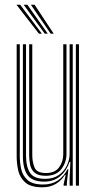

<svg xmlns="http://www.w3.org/2000/svg" viewBox="-20 -788 410 815"><path d="M160.2 7Q110 7 86.9 -13.9Q63.8 -34.8 57.2 -64.9Q50.8 -95 50.8 -122.2V-600H64V-124.5Q64 -98.2 69.9 -70.5Q75.8 -42.8 96.9 -23.8Q118 -4.8 163.8 -4.8Q199.5 -4.8 225.2 -21.8Q251 -38.8 266.5 -69.5H270.2L263.8 -11.8V0H250.2L250 -5.5L258.8 -45.8H256Q240.2 -20.8 216.2 -6.9Q192.2 7 160.2 7ZM302 0V-600H315.2V0ZM173.8 -41.8Q142 -41.8 127.1 -54.9Q112.2 -68 108 -88Q103.8 -108 103.8 -128.8V-600H117V-129.5Q117 -100.2 126.6 -76.9Q136.2 -53.5 175.5 -53.5Q213 -53.5 230.8 -77.6Q248.5 -101.8 248.5 -133.2V-600H262.2V-134Q262.2 -98.8 240.5 -70.2Q218.8 -41.8 173.8 -41.8ZM167 -17Q116.8 -17.2 97 -44.9Q77.2 -72.5 77.2 -125.2V-600H90.5V-126.8Q90.5 -80.2 107.4 -54.5Q124.2 -28.8 171.2 -28.8Q206.5 -28.8 229.6 -45.1Q252.8 -61.5 264.1 -86Q275.5 -110.5 275.5 -135.2V-600H288.8V0H275.5V-32L278.8 -100.5H275Q263.8 -64.8 236.2 -40.8Q208.8 -16.8 167 -17ZM145.2 -645 50 -767.8H65.8L157.8 -645ZM170 -645 80.5 -767.8H96.2L182.8 -645ZM195 -645 111 -767.8H126.8L208 -645Z"/></svg>

Font: Big Shoulders Inline Display
Style: Regular
Weight: 400
Designer: Patric King
Foundry: XO Type Co
Version: Version 1.000